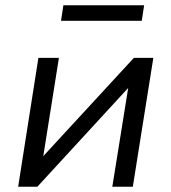

<svg xmlns="http://www.w3.org/2000/svg" viewBox="-20 -710 651 730"><path d="M49 0 126 -490H204L141 -94H124L489 -490H563L485 0H407L471 -398H488L122 0ZM212 -631 221 -690H528L519 -631Z"/></svg>

Font: Nunito Sans 10pt
Style: Italic
Weight: 400
Italic angle: -9°
Designer: Vernon Adams
Foundry: Vernon Adams
Version: Version 3.101;gftools[0.9.27]